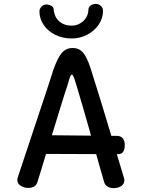

<svg xmlns="http://www.w3.org/2000/svg" viewBox="-20 -958 734 988"><path d="M617 -46Q620 -36 620 -31Q620 -11 604 -0.5Q588 10 564 10Q547 10 534 2.5Q521 -5 517 -18Q493 -99 475 -165L217 -166L173 -22Q164 9 125 9Q103 9 86 -2.5Q69 -14 69 -32Q69 -38 72 -47Q172 -346 225 -507L253 -594Q275 -658 297 -684.5Q319 -711 354 -711Q387 -711 407.5 -687Q428 -663 447 -604Q495 -453 553 -259H581Q601 -259 611.5 -246.5Q622 -234 622 -212Q622 -165 589 -165H581ZM448 -260 442 -283Q403 -421 380 -497Q377 -506 370 -530Q363 -554 358.5 -564Q354 -574 350 -574Q345 -574 340.5 -562.5Q336 -551 328 -522Q327 -517 325 -512Q323 -507 321 -500Q317 -486 314 -479Q303 -444 287 -392.5Q271 -341 247 -262ZM183 -899Q183 -913 194 -924Q205 -935 219 -935Q232 -935 243 -929Q254 -923 256 -912Q259 -871 284.5 -848.5Q310 -826 349 -826Q383 -826 408.5 -849.5Q434 -873 435 -909Q436 -923 447.5 -930.5Q459 -938 473 -938Q488 -938 499 -927.5Q510 -917 510 -902Q510 -864 488 -831.5Q466 -799 429 -779.5Q392 -760 349 -760Q302 -760 264 -779Q226 -798 204.5 -830Q183 -862 183 -899Z"/></svg>

Font: Mali Medium
Style: Regular
Weight: 500
Version: Version 1.000; ttfautohint (v1.6)